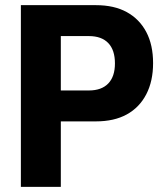

<svg xmlns="http://www.w3.org/2000/svg" viewBox="-20 -725 637 745"><path d="M61 0V-705H352Q423 -705 472 -678Q521 -651 547.5 -601Q574 -551 574 -480Q574 -410 547.5 -359Q521 -308 472 -281Q423 -254 352 -254H216V0ZM216 -374H325Q374 -374 400 -401Q426 -428 426 -479Q426 -531 400 -558Q374 -585 325 -585H216Z"/></svg>

Font: Nunito Sans 12pt ExtraLight
Style: Weight 830 Width 84 Optical size 12.0 YTLC 445
Weight: 830
Width: 4
Designer: Vernon Adams
Foundry: Vernon Adams
Version: Version 3.101;gftools[0.9.27]